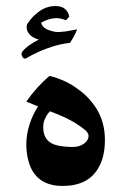

<svg xmlns="http://www.w3.org/2000/svg" viewBox="-20 -607 420 635"><path d="M305 -51Q271 8 187 8Q124 8 94 -32Q81 -49 74 -75Q67 -101 67 -129Q67 -163 78 -196.5Q89 -230 106 -255L67 -271Q102 -321 144 -356Q199 -342 238 -312Q273 -288 299 -248Q327 -202 327 -145Q327 -87 305 -51ZM145 -239Q143 -237 138 -230.5Q133 -224 128 -212.5Q123 -201 123 -186Q123 -154 143 -138Q154 -129 175 -125Q196 -121 220 -121Q243 -121 258 -132Q273 -143 273 -158Q272 -168 261 -177.5Q250 -187 226 -202Q194 -221 145 -239ZM211 -465Q177 -462 139 -448Q106 -437 64 -413Q55 -413 52 -424L51 -428Q51 -433 55 -438Q71 -457 108 -476Q88 -482 78 -493Q68 -504 68 -517Q68 -526 73 -532Q87 -552 103 -564Q130 -587 163 -587Q185 -587 196 -576.5Q207 -566 209 -552L198 -540Q181 -547 167 -547Q142 -547 116 -532Q120 -513 149 -505Q161 -501 174 -501Q179 -501 197 -503L235 -510Q227 -488 211 -465Z"/></svg>

Font: Mirza SemiBold
Style: Regular
Weight: 600
Designer: Arabic design by Kourosh Beigpour, Latin design by Eduardo Tunni, engineering by Lasse Fister
Version: Version 1.0010g